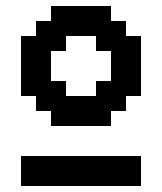

<svg xmlns="http://www.w3.org/2000/svg" viewBox="-20 -720 540 640"><path d="M50 -100H450V-200H50ZM350 -300V-350H400V-400H450V-600H400V-650H350V-700H150V-650H100V-600H50V-400H100V-350H150V-300ZM200 -400V-450H150V-550H200V-600H300V-550H350V-450H300V-400Z"/></svg>

Font: Matrix Sans Video
Style: Regular
Weight: 400
Designer: Brad Neil
Version: Version 1.100